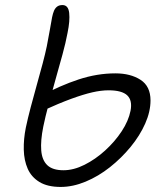

<svg xmlns="http://www.w3.org/2000/svg" viewBox="-20 -729 645 759"><path d="M220 10Q168 10 136 -9.5Q104 -29 89.5 -62Q75 -95 74 -137Q73 -179 82 -224Q90 -262 101.5 -305.5Q113 -349 125.5 -393.5Q138 -438 148.5 -477.5Q159 -517 165 -546Q171 -577 176.5 -608Q182 -639 186 -661Q189 -676 193.5 -686.5Q198 -697 206 -703Q214 -709 227 -709Q250 -709 253.5 -678Q257 -647 247 -599Q240 -561 227 -513.5Q214 -466 199.5 -415Q185 -364 172 -315.5Q159 -267 151 -228Q140 -173 143 -134.5Q146 -96 167 -76Q188 -56 231 -56Q271 -56 314 -77.5Q357 -99 395.5 -134Q434 -169 461 -210Q488 -251 496 -291Q504 -332 483 -352Q462 -372 409 -372Q380 -372 345 -364Q310 -356 262 -338.5Q214 -321 146 -290L138 -348Q218 -391 291 -415Q364 -439 436 -439Q496 -439 535.5 -413.5Q575 -388 575 -332Q575 -288 554 -240.5Q533 -193 496.5 -148.5Q460 -104 414.5 -68Q369 -32 318.5 -11Q268 10 220 10Z"/></svg>

Font: Shantell Sans Light
Style: Italic
Weight: 300
Italic angle: -11°
Designer: Stephen Nixon, Anya Danilova, Shantell Martin
Foundry: Arrow Type
Version: Version 1.008;[ac192a2d6]